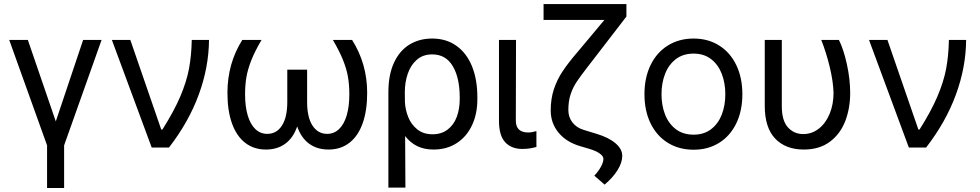

<svg xmlns="http://www.w3.org/2000/svg" viewBox="-20 -727 4827 946"><path d="M117.2 -530.3 254.9 -128.9 389.6 -530.3H480.5L295.9 -10.7V199.2H211.9V-10.7L25.4 -530.3Z M531.2 -530.3H622.1L774.4 -88.9H780.3Q837.4 -179.2 868.2 -251.5Q898.9 -323.7 911.1 -387.9Q923.3 -452.1 924.8 -530.3H1009.8Q1008.8 -395.5 959.2 -260.5Q909.7 -125.5 812.5 0H727.5Z M1187.5 -262.7Q1187.5 -201.7 1200.7 -157.7Q1213.9 -113.8 1238.5 -90.6Q1263.2 -67.4 1296.9 -67.4Q1342.8 -67.4 1369.1 -108.2Q1395.5 -148.9 1395.5 -224.6V-383.8H1493.2V-224.6Q1493.2 -148.9 1519.8 -108.2Q1546.4 -67.4 1591.8 -67.4Q1625.5 -67.4 1650.1 -90.6Q1674.8 -113.8 1688 -157.7Q1701.2 -201.7 1701.2 -262.7Q1701.2 -308.6 1694.6 -347.4Q1688 -386.2 1670.4 -430.4Q1652.8 -474.6 1620.1 -530.3H1714.8Q1789.1 -412.6 1789.1 -269.5Q1789.1 -181.6 1766.6 -118.9Q1744.1 -56.2 1701.2 -23.2Q1658.2 9.8 1598.6 9.8Q1542 9.8 1502.7 -19.3Q1463.4 -48.3 1444.3 -104Q1425.3 -48.3 1386 -19.3Q1346.7 9.8 1290 9.8Q1231 9.8 1188.2 -23.2Q1145.5 -56.2 1123 -118.9Q1100.6 -181.6 1100.6 -269.5Q1100.6 -414.1 1173.8 -530.3H1268.6Q1235.8 -474.6 1218.3 -430.2Q1200.7 -385.7 1194.1 -346.9Q1187.5 -308.1 1187.5 -262.7Z M2109.4 -537.1Q2178.7 -537.1 2229 -501.2Q2279.3 -465.3 2305.7 -400.1Q2332 -335 2332 -248V-238.3Q2332 -166 2305.7 -109.9Q2279.3 -53.7 2230.5 -22Q2181.6 9.8 2116.2 9.8Q2069.8 9.8 2035.6 -7.1Q2001.5 -23.9 1976.1 -56.6L1977.5 197.3H1893.6V-272.5Q1893.6 -358.9 1921.4 -418.5Q1949.2 -478 1997.8 -507.6Q2046.4 -537.1 2109.4 -537.1ZM1975.1 -223.1Q1977.1 -186 1991.5 -149.9Q2005.9 -113.8 2035.9 -89.6Q2065.9 -65.4 2111.3 -65.4Q2155.3 -65.4 2185.5 -88.6Q2215.8 -111.8 2230.5 -151.1Q2245.1 -190.4 2245.1 -238.3V-248Q2245.1 -342.8 2210.9 -400.9Q2176.8 -459 2109.4 -459Q2063.5 -459 2033.2 -432.1Q2002.9 -405.3 1988.8 -363Q1974.6 -320.8 1974.6 -273.4Z M2522.5 -530.3 2521.5 -132.8Q2521.5 -74.2 2583 -74.2Q2599.1 -74.2 2623 -81.1V-2.9Q2606.9 1.5 2590.8 4.2Q2574.7 6.8 2552.7 6.8Q2500 6.8 2469.2 -26.1Q2438.5 -59.1 2438.5 -131.8V-530.3Z M3066.4 -645.5 2903.3 -433.6 2876 -398.4Q2837.9 -349.1 2820.1 -322Q2802.2 -294.9 2791.3 -261.7Q2780.3 -228.5 2780.3 -184.6Q2780.3 -149.4 2800.8 -123.3Q2821.3 -97.2 2856.4 -86.9L2919.9 -67.4Q2979 -49.8 3012.5 -21.2Q3045.9 7.3 3045.9 41Q3045.9 74.2 3022.5 111.6Q2999 148.9 2959 182.6L2908.2 138.7Q2929.2 116.2 2941.2 93.8Q2953.1 71.3 2953.1 55.7Q2953.1 42 2934.1 28.8Q2915 15.6 2881.8 5.9L2838.9 -6.8Q2771 -26.4 2732.2 -73.2Q2693.4 -120.1 2693.4 -182.6Q2693.4 -239.3 2708.7 -286.4Q2724.1 -333.5 2752.4 -376.2Q2780.8 -418.9 2828.1 -473.6L2958 -628.9H2658.2V-707H3066.4Z M3155.3 -262.7Q3155.3 -344.2 3185.5 -406.5Q3215.8 -468.8 3270.8 -502.9Q3325.7 -537.1 3397.5 -537.1Q3468.8 -537.1 3523.2 -502.9Q3577.6 -468.8 3607.7 -406.5Q3637.7 -344.2 3637.7 -262.7Q3637.7 -181.2 3607.7 -119.1Q3577.6 -57.1 3523.2 -23.2Q3468.8 10.7 3397.5 10.7Q3325.7 10.7 3270.8 -23.2Q3215.8 -57.1 3185.5 -119.1Q3155.3 -181.2 3155.3 -262.7ZM3553.7 -262.7Q3553.7 -317.4 3536.4 -362.8Q3519 -408.2 3483.9 -435.5Q3448.7 -462.9 3397.5 -462.9Q3345.2 -462.9 3309.8 -435.5Q3274.4 -408.2 3256.8 -362.8Q3239.3 -317.4 3239.3 -262.7Q3239.3 -208 3256.8 -162.8Q3274.4 -117.7 3309.8 -90.6Q3345.2 -63.5 3397.5 -63.5Q3448.7 -63.5 3483.9 -90.6Q3519 -117.7 3536.4 -162.8Q3553.7 -208 3553.7 -262.7Z M3832 -530.3V-204.1Q3832 -132.8 3862.1 -99.6Q3892.1 -66.4 3937.5 -66.4Q3980.5 -66.4 4014.6 -93.3Q4048.8 -120.1 4067.9 -166.7Q4086.9 -213.4 4086.9 -269.5Q4085.4 -325.2 4068.4 -396.2Q4051.3 -467.3 4026.4 -530.3H4113.3Q4136.2 -485.4 4152.6 -411.1Q4168.9 -336.9 4168.9 -269.5Q4168.9 -193.4 4144.5 -130.1Q4120.1 -66.9 4068.8 -28.6Q4017.6 9.8 3940.4 9.8Q3851.1 9.8 3799.6 -43.9Q3748 -97.7 3748 -206.1V-530.3Z M4261.7 -530.3H4352.5L4504.9 -88.9H4510.7Q4567.9 -179.2 4598.6 -251.5Q4629.4 -323.7 4641.6 -387.9Q4653.8 -452.1 4655.3 -530.3H4740.2Q4739.3 -395.5 4689.7 -260.5Q4640.1 -125.5 4543 0H4458Z"/></svg>

Font: WEMIX Pretendard
Style: Regular
Weight: 400
Designer: Base glyphs from Inter by Rasmus Andersson; Hangeul glyphs from Noto Sans CJK(Source Han Sans) by Jang Soo-young and Kan
Foundry: Kil Hyung-jin
Version: Version 1.000